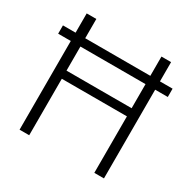

<svg xmlns="http://www.w3.org/2000/svg" viewBox="-157 -850 994 1001"><g transform="rotate(30 340.0 -350.0)"><path d="M670 -534H594V0H536V-340H144V0H86V-534H10V-584H86V-700H144V-584H536V-700H594V-584H670ZM536 -534H144V-389H536Z"/></g></svg>

Font: Krub Light
Style: Regular
Weight: 300
Designer: Ekaluck Peanpanawate
Foundry: Cadson Demak Co.,Ltd.
Version: Version 1.000; ttfautohint (v1.6)